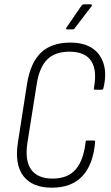

<svg xmlns="http://www.w3.org/2000/svg" viewBox="-20 -860 514 888"><path d="M220 8Q129 8 88 -46Q47 -100 63 -202L105 -472Q121 -571 170 -617Q219 -663 305 -663Q367 -663 406 -637.5Q445 -612 459.5 -564Q474 -516 458 -451Q456 -445 450 -445H420Q413 -445 414 -451Q430 -534 402 -577.5Q374 -621 301 -621Q235 -621 198.5 -585Q162 -549 150 -472L107 -201Q94 -118 124 -76Q154 -34 223 -34Q294 -34 330.5 -77Q367 -120 376 -204Q376 -210 383 -210H414Q421 -210 420 -203Q411 -99 361 -45.5Q311 8 220 8ZM290 -724Q287 -724 286 -726Q285 -728 287 -732L357 -834Q362 -840 367 -840H400Q404 -840 405 -837.5Q406 -835 404 -832L326 -730Q324 -726 321.5 -725Q319 -724 315 -724Z"/></svg>

Font: Sofia Sans Condensed Light
Style: Italic
Weight: 300
Italic angle: -9°
Version: Version 4.100